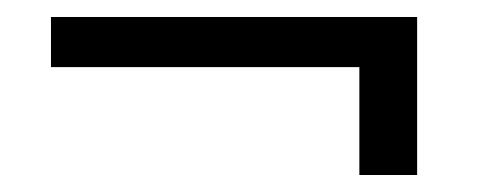

<svg xmlns="http://www.w3.org/2000/svg" viewBox="-20 -348 566 226"><path d="M471 -328V-142H403V-269H40V-328Z"/></svg>

Font: Gemunu Libre
Style: Regular
Weight: 400
Designer: Puspanada Ekanayake, Sola Matas, Pathum Egodawatta, Kosala Senevirathne
Foundry: mooniak
Version: Version 1.100